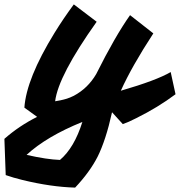

<svg xmlns="http://www.w3.org/2000/svg" viewBox="-166 -560 819 874"><path d="M384 -147Q546 -194 611 -232L633 -131Q553 -71 454 -22Q419 -4 393 5L344 -49Q316 78 278 154Q242 224 176 294Q66 291 -65 259Q-106 249 -140 237L-146 72Q-79 13 3 -28L-55 -70Q-46 -202 82 -410Q122 -475 170 -540L274 -461Q99 -215 85 -99Q138 -107 170 -124Q234 -158 272 -223Q358 -395 426 -491L532 -408Q434 -258 384 -147ZM-45 145Q47 166 107 168Q172 113 209 -5Q46 61 -45 145Z"/></svg>

Font: Vampiro One
Style: Regular
Weight: 400
Designer: Riccardo De Franceschi
Foundry: Sorkin Type Co.
Version: Version 1.002